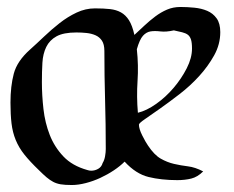

<svg xmlns="http://www.w3.org/2000/svg" viewBox="-20 -524 670 550"><path d="M497 -504Q516 -504 536.5 -502Q557 -500 573.5 -493Q590 -486 600.5 -471.5Q611 -457 611 -432Q611 -397 593.5 -365.5Q576 -334 550.5 -306Q525 -278 494.5 -254.5Q464 -231 438.5 -213Q413 -195 395.5 -183Q378 -171 378 -167Q378 -155 387.5 -136Q397 -117 404 -107Q422 -80 440.5 -69.5Q459 -59 478.5 -54.5Q498 -50 518.5 -47.5Q539 -45 562 -33Q546 -17 528 -12.5Q510 -8 488 -8Q442 -8 405.5 -17Q369 -26 337 -61Q324 -48 306 -36Q288 -24 267.5 -14.5Q247 -5 225.5 0.5Q204 6 186 6Q166 6 154 4Q142 2 132.5 -3Q123 -8 113.5 -16Q104 -24 91 -37Q66 -61 50 -81Q34 -101 25 -123Q16 -145 13 -170.5Q10 -196 10 -230Q10 -277 19.5 -313Q29 -349 66 -382Q85 -399 106.5 -419.5Q128 -440 151 -458Q174 -476 199.5 -488Q225 -500 252 -500Q277 -500 295 -498Q313 -496 326.5 -488.5Q340 -481 349.5 -466Q359 -451 365 -424Q379 -437 394 -451Q409 -465 425 -477Q441 -489 458.5 -496.5Q476 -504 497 -504ZM100 -289Q100 -251 104.5 -211.5Q109 -172 122.5 -137.5Q136 -103 161.5 -76Q187 -49 230 -37Q236 -35 241 -35Q252 -35 261.5 -40.5Q271 -46 274 -57Q279 -65 281 -76.5Q283 -88 283 -97Q283 -168 281 -237.5Q279 -307 279 -378Q279 -397 272 -407.5Q265 -418 253.5 -423Q242 -428 228 -429.5Q214 -431 199 -431Q162 -431 142 -420Q122 -409 112.5 -389.5Q103 -370 101.5 -344.5Q100 -319 100 -289ZM375 -201Q400 -207 427.5 -226.5Q455 -246 477.5 -272.5Q500 -299 515 -328.5Q530 -358 530 -385Q530 -402 527 -411Q524 -420 518 -424.5Q512 -429 502 -431.5Q492 -434 478 -437Q456 -432 439.5 -434Q423 -436 411 -434Q399 -432 389.5 -421.5Q380 -411 372 -383Q377 -337 374 -292Q371 -247 375 -201Z"/></svg>

Font: Augsburger Schrift CAT
Style: Regular
Weight: 400
Designer: Peter Wiegel nach Roos&Junge Offenbach
Foundry: CAT-Fonts, Peter Wiegel
Version: Version 1.000